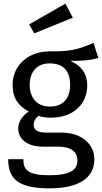

<svg xmlns="http://www.w3.org/2000/svg" viewBox="-20 -821 560 1054"><path d="M25 53C25 160 79 213 251 213C414 213 498 155 498 53C498 -31 426 -93 318 -93H234C180 -93 165 -112 165 -136C165 -155 176 -174 191 -185C213 -178 234 -175 258 -175C384 -175 459 -250 459 -354C459 -415 428 -459 366 -487C426 -487 476 -489 520 -503L493 -586C400 -544 356 -539 252 -539C136 -539 49 -463 49 -355C49 -287 77 -241 138 -209C100 -184 80 -150 80 -116C80 -63 122 -16 216 -16H299C365 -16 405 9 405 59C405 112 365 141 251 141C135 141 108 113 108 53ZM143 -355C143 -424 181 -473 252 -473C327 -473 365 -433 365 -356C365 -280 326 -236 254 -236C182 -236 143 -285 143 -355ZM140 -687 168 -638 380 -724 339 -801Z"/></svg>

Font: FiraGO Unicode
Style: Regular
Weight: 400
Designer: bBox Type
Foundry: bBox Type GmbH
Version: Version 1.001;PS 001.001;hotconv 1.0.88;makeotf.lib2.5.64775